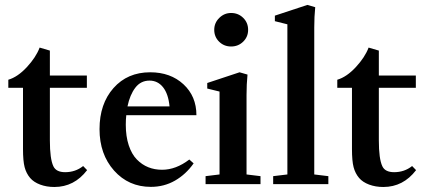

<svg xmlns="http://www.w3.org/2000/svg" viewBox="-20 -746 1736 778"><path d="M200.2 11.7Q168.9 11.7 142.8 2Q116.7 -7.8 102.1 -24.9Q86.4 -43.5 79.8 -68.6Q73.2 -93.8 73.2 -142.1V-390.1H13.7V-422.9Q51.8 -434.1 88.9 -474.1Q126 -514.2 140.6 -553.2L182.1 -541V-439.9H332V-390.1H182.1V-176.8Q182.1 -102.1 196.3 -72.3Q207.5 -48.3 244.1 -48.3Q285.6 -48.3 316.9 -73.2L333 -56.6Q280.8 11.7 200.2 11.7Z M591.3 11.2Q501 11.2 442.1 -54.9Q383.3 -121.1 383.3 -222.7Q383.3 -325.2 439.9 -389.2Q496.6 -453.1 588.4 -453.1Q670.9 -453.1 723.4 -404.5Q775.9 -356 775.9 -279.3H491.7Q489.7 -262.2 489.7 -240.7Q489.7 -193.4 501.7 -157.2Q513.7 -121.1 534.4 -99.9Q555.2 -78.6 580.8 -68.4Q606.4 -58.1 636.7 -58.1Q692.9 -58.1 747.1 -99.6L764.6 -84Q733.4 -39.6 689.2 -14.2Q645 11.2 591.3 11.2ZM585.9 -419.4Q550.3 -419.4 528.3 -390.6Q506.3 -361.8 496.6 -314.9H667Q662.1 -365.7 640.6 -392.6Q619.1 -419.4 585.9 -419.4Z M916.5 -693.4Q945.3 -693.4 965.3 -673.8Q985.4 -654.3 985.4 -625Q985.4 -596.7 965.3 -577.1Q945.3 -557.6 916.5 -557.6Q887.7 -557.6 867.9 -577.1Q848.1 -596.7 848.1 -625Q848.1 -653.3 868.4 -673.3Q888.7 -693.4 916.5 -693.4ZM813 0V-32.2L869.6 -39.1V-375L819.8 -387.2V-409.7L950.7 -453.1L982.9 -443.8Q979 -404.8 979 -361.3V-39.1L1035.6 -32.2V0Z M1086.9 0V-32.2L1144.5 -39.1V-647.5L1093.8 -660.2V-682.6L1225.6 -726.1L1257.3 -716.8Q1253.4 -679.2 1253.4 -635.3V-39.1L1310.5 -32.2V0Z M1533.2 11.7Q1502 11.7 1475.8 2Q1449.7 -7.8 1435.1 -24.9Q1419.4 -43.5 1412.8 -68.6Q1406.2 -93.8 1406.2 -142.1V-390.1H1346.7V-422.9Q1384.8 -434.1 1421.9 -474.1Q1459 -514.2 1473.6 -553.2L1515.1 -541V-439.9H1665V-390.1H1515.1V-176.8Q1515.1 -102.1 1529.3 -72.3Q1540.5 -48.3 1577.1 -48.3Q1618.7 -48.3 1649.9 -73.2L1666 -56.6Q1613.8 11.7 1533.2 11.7Z"/></svg>

Font: Elstob 10pt SemiBold
Style: Regular
Weight: 600
Designer: Peter S. Baker
Version: Version 1.015